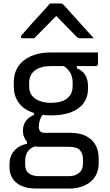

<svg xmlns="http://www.w3.org/2000/svg" viewBox="-20 -843 640 1113"><path d="M113 -85Q113 -106 120 -123.5Q127 -141 141.5 -154.5Q156 -168 177 -177V-202L230 -182Q218 -167 211.5 -148Q205 -129 205 -108Q205 -89 214 -81Q223 -73 240 -73H388Q443 -73 479.5 -54Q516 -35 534 -2Q552 31 552 75V104Q552 135 541 162Q530 189 507.5 208.5Q485 228 453 239Q421 250 380 250H191Q139 250 104.5 234.5Q70 219 52.5 191Q35 163 35 126V109Q35 78 47 54Q59 30 82 13Q105 -4 136 -9V-41L201 2Q173 6 156.5 19Q140 32 133 50Q126 68 126 88V112Q126 131 134 146Q142 161 160 169.5Q178 178 207 178H380Q402 178 417.5 171.5Q433 165 443 155Q453 145 457 132Q461 119 461 103V80Q461 47 443 27.5Q425 8 380 8H208Q182 8 160.5 -3.5Q139 -15 126 -36Q113 -57 113 -85ZM342 -465 426 -469V-447Q460 -433 475 -406.5Q490 -380 490 -347V-326Q490 -280 465 -245.5Q440 -211 392 -192.5Q344 -174 276 -174Q208 -174 159.5 -194Q111 -214 85.5 -252Q60 -290 60 -341V-365Q60 -419 85.5 -457.5Q111 -496 159.5 -517.5Q208 -539 276 -539Q344 -539 412.5 -539Q481 -539 548 -539Q548 -522 548 -505Q548 -488 548 -471Q548 -467 545 -463.5Q542 -460 537 -460Q494 -460 451.5 -460Q409 -460 366 -460Q323 -460 276 -460Q217 -460 183 -435Q149 -410 149 -363V-341Q149 -322 155 -307Q161 -292 173 -280Q189 -265 215 -256Q241 -247 276 -247Q336 -247 368.5 -272Q401 -297 401 -343V-367Q401 -387 395.5 -403.5Q390 -420 377.5 -435.5Q365 -451 342 -465ZM270 -823Q285 -823 300 -823Q315 -823 330 -823Q338 -823 343.5 -819Q349 -815 362 -801Q369 -792 388 -771.5Q407 -751 431 -724Q455 -697 479.5 -670Q504 -643 524 -621Q505 -621 487.5 -621Q470 -621 451 -621Q440 -621 434.5 -623Q429 -625 422 -632Q409 -645 374 -681Q339 -717 287 -770L333 -749H280L325 -770Q274 -718 239.5 -683Q205 -648 178 -621H112Q108 -621 105.5 -622Q103 -623 102 -625.5Q101 -628 101 -630Q101 -634 105 -638.5Q109 -643 122 -658Q134 -672 154 -694.5Q174 -717 197 -742Q220 -767 240 -789Q260 -811 270 -823Z"/></svg>

Font: Rec Mono Linear
Style: Regular
Weight: 400
Monospace: yes
Version: Version 1.085; ttfautohint (v1.8.4.7-5d5b)